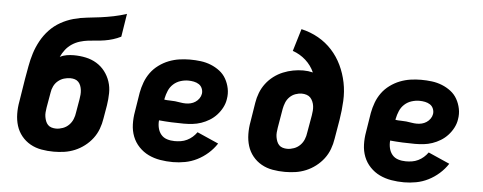

<svg xmlns="http://www.w3.org/2000/svg" viewBox="-49 -860 2499 993"><g transform="rotate(5 1200.0 -363.5)"><path d="M257 8Q225 8 193.5 2.5Q162 -3 135.5 -18Q109 -33 90 -56.5Q71 -80 62 -109Q53 -138 52.5 -170.5Q52 -203 58 -235L77 -354Q83 -387 89 -421Q95 -455 105.5 -488.5Q116 -522 133.5 -554Q151 -586 176 -612.5Q201 -639 233 -657Q265 -675 299.5 -684.5Q334 -694 368.5 -697.5Q403 -701 437 -705.5Q471 -710 505.5 -717Q540 -724 573 -735L554 -615Q534 -605 513 -598.5Q492 -592 470.5 -588.5Q449 -585 427.5 -583.5Q406 -582 385 -579.5Q364 -577 342.5 -570.5Q321 -564 302 -551.5Q283 -539 269 -521Q255 -503 246 -483Q263 -492 281.5 -495Q300 -498 318 -498Q350 -498 380.5 -491.5Q411 -485 436.5 -469.5Q462 -454 480 -430.5Q498 -407 507.5 -378.5Q517 -350 516.5 -318.5Q516 -287 511 -255L499 -185Q495 -158 485 -131Q475 -104 457.5 -81Q440 -58 416.5 -40Q393 -22 366.5 -11Q340 0 312.5 4Q285 8 257 8ZM259 -112Q276 -112 294 -118.5Q312 -125 325.5 -138.5Q339 -152 346 -169.5Q353 -187 355 -204L367 -274Q369 -286 370 -298Q371 -310 369.5 -322Q368 -334 364 -344.5Q360 -355 352.5 -363Q345 -371 334 -374.5Q323 -378 311 -378Q294 -378 277.5 -373Q261 -368 247 -356.5Q233 -345 225 -328.5Q217 -312 215 -296L201 -216Q199 -204 198 -191.5Q197 -179 199 -167.5Q201 -156 205 -145.5Q209 -135 216.5 -127Q224 -119 235.5 -115.5Q247 -112 259 -112Z M876 8Q842 8 809.5 2.5Q777 -3 749 -16.5Q721 -30 699 -53Q677 -76 665.5 -105.5Q654 -135 653 -168.5Q652 -202 658 -235L674 -335Q679 -362 689 -389Q699 -416 716 -439.5Q733 -463 757.5 -481Q782 -499 809 -509.5Q836 -520 863.5 -524Q891 -528 918 -528Q947 -528 974.5 -524.5Q1002 -521 1027 -511Q1052 -501 1073 -485Q1094 -469 1107 -446Q1120 -423 1125.5 -396Q1131 -369 1126 -341Q1123 -319 1112 -297.5Q1101 -276 1084.5 -258Q1068 -240 1047.5 -227.5Q1027 -215 1005 -207.5Q983 -200 960.5 -197.5Q938 -195 915 -195Q883 -195 850 -196.5Q817 -198 786 -201Q784 -181 788.5 -161.5Q793 -142 805 -127.5Q817 -113 836 -107Q855 -101 876 -101Q892 -101 908 -103.5Q924 -106 939.5 -113.5Q955 -121 967.5 -132Q980 -143 990 -157L1101 -108Q1083 -80 1057 -57Q1031 -34 1001 -19Q971 -4 939 2Q907 8 876 8ZM916 -300Q929 -300 941.5 -303Q954 -306 965.5 -313.5Q977 -321 985 -332.5Q993 -344 995 -357Q997 -371 991.5 -384.5Q986 -398 974.5 -405.5Q963 -413 948.5 -416Q934 -419 919 -419Q899 -419 878.5 -412.5Q858 -406 842 -391.5Q826 -377 817.5 -357Q809 -337 805 -317L804 -310Q818 -308 832.5 -308Q847 -308 860.5 -306.5Q874 -305 888 -302.5Q902 -300 916 -300Z M1457 8Q1425 8 1393.5 2.5Q1362 -3 1335.5 -18Q1309 -33 1290 -56.5Q1271 -80 1262 -109Q1253 -138 1252.5 -170.5Q1252 -203 1258 -235L1274 -335Q1278 -361 1288 -387Q1298 -413 1315 -435.5Q1332 -458 1354.5 -475Q1377 -492 1402.5 -502.5Q1428 -513 1454.5 -518Q1481 -523 1507 -523Q1520 -523 1532.5 -521.5Q1545 -520 1557 -517Q1541 -553 1511.5 -579.5Q1482 -606 1444 -619L1479 -735Q1527 -724 1567.5 -701Q1608 -678 1639 -644Q1670 -610 1690 -568Q1710 -526 1719.5 -479.5Q1729 -433 1726.5 -383.5Q1724 -334 1716 -285L1699 -185Q1695 -158 1685 -131Q1675 -104 1657.5 -81Q1640 -58 1616.5 -40Q1593 -22 1566.5 -11Q1540 0 1512.5 4Q1485 8 1457 8ZM1459 -112Q1476 -112 1494 -118.5Q1512 -125 1525.5 -138.5Q1539 -152 1546 -169.5Q1553 -187 1555 -204L1571 -295Q1573 -307 1574 -319.5Q1575 -332 1573.5 -344Q1572 -356 1567 -367.5Q1562 -379 1554.5 -387Q1547 -395 1535 -399Q1523 -403 1510 -403Q1494 -403 1477 -397Q1460 -391 1447 -378Q1434 -365 1427.5 -348.5Q1421 -332 1418 -316L1401 -216Q1399 -204 1398 -191.5Q1397 -179 1399 -167.5Q1401 -156 1405 -145.5Q1409 -135 1416.5 -127Q1424 -119 1435.5 -115.5Q1447 -112 1459 -112Z M2076 8Q2042 8 2009.5 2.5Q1977 -3 1949 -16.5Q1921 -30 1899 -53Q1877 -76 1865.5 -105.5Q1854 -135 1853 -168.5Q1852 -202 1858 -235L1874 -335Q1879 -362 1889 -389Q1899 -416 1916 -439.5Q1933 -463 1957.5 -481Q1982 -499 2009 -509.5Q2036 -520 2063.5 -524Q2091 -528 2118 -528Q2147 -528 2174.5 -524.5Q2202 -521 2227 -511Q2252 -501 2273 -485Q2294 -469 2307 -446Q2320 -423 2325.5 -396Q2331 -369 2326 -341Q2323 -319 2312 -297.5Q2301 -276 2284.5 -258Q2268 -240 2247.5 -227.5Q2227 -215 2205 -207.5Q2183 -200 2160.5 -197.5Q2138 -195 2115 -195Q2083 -195 2050 -196.5Q2017 -198 1986 -201Q1984 -181 1988.5 -161.5Q1993 -142 2005 -127.5Q2017 -113 2036 -107Q2055 -101 2076 -101Q2092 -101 2108 -103.5Q2124 -106 2139.5 -113.5Q2155 -121 2167.5 -132Q2180 -143 2190 -157L2301 -108Q2283 -80 2257 -57Q2231 -34 2201 -19Q2171 -4 2139 2Q2107 8 2076 8ZM2116 -300Q2129 -300 2141.5 -303Q2154 -306 2165.5 -313.5Q2177 -321 2185 -332.5Q2193 -344 2195 -357Q2197 -371 2191.5 -384.5Q2186 -398 2174.5 -405.5Q2163 -413 2148.5 -416Q2134 -419 2119 -419Q2099 -419 2078.5 -412.5Q2058 -406 2042 -391.5Q2026 -377 2017.5 -357Q2009 -337 2005 -317L2004 -310Q2018 -308 2032.5 -308Q2047 -308 2060.5 -306.5Q2074 -305 2088 -302.5Q2102 -300 2116 -300Z"/></g></svg>

Font: Iosevka Etoile Heavy
Style: Italic
Weight: 900
Italic angle: -9°
Designer: Belleve Invis
Foundry: Belleve Invis
Version: Version 22.1.2; ttfautohint (v1.8.4)